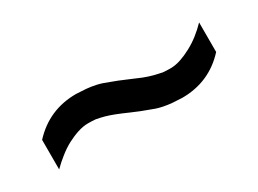

<svg xmlns="http://www.w3.org/2000/svg" viewBox="-24 -545 598 445"><g transform="rotate(-30 275.5 -322.5)"><path d="M258.8 -288.1Q241.2 -295.9 227.5 -301.3Q213.9 -306.6 203.1 -309.6Q192.4 -312.5 181.6 -314.5Q171.9 -315.4 161.1 -315.4Q147.5 -315.4 132.8 -310.5Q118.2 -305.7 103.5 -297.9Q88.9 -290 75.7 -279.3Q62 -268.6 49.8 -256.3V-335.4Q98.6 -388.2 170.9 -388.2Q185.1 -387.7 197.3 -386.7Q209 -385.7 222.7 -382.8Q236.3 -379.9 252.9 -373Q269.5 -367.2 292 -357.4Q309.6 -349.6 323.2 -344.2Q336.9 -338.9 348.6 -335.9Q360.4 -333 369.6 -331.1Q379.4 -330.1 390.1 -330.1Q403.8 -330.1 418.5 -335Q432.6 -339.8 447.3 -347.7Q461.9 -355.5 475.6 -366.2Q489.3 -377 501 -389.2V-310.1Q452.6 -257.3 379.9 -257.3Q365.7 -257.8 353.5 -258.8Q341.8 -259.8 328.1 -262.7Q314.5 -265.6 297.9 -272.5Q281.2 -278.3 258.8 -288.1Z"/></g></svg>

Font: NotoSans
Style: Regular
Weight: 400
Designer: Monotype Design team
Foundry: Monotype Imaging Inc.
Version: Version 1.04; ttfautohint (v1.4.1)